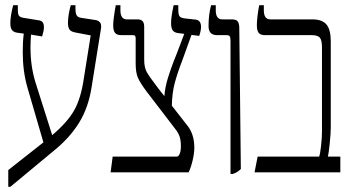

<svg xmlns="http://www.w3.org/2000/svg" viewBox="-20 -667 1356 743"><path d="M371 -558 335 -333Q323 -252 286 -192Q249 -132 185 -81L20 56H12V-9L148 -116L86 -329Q68 -391 68 -466Q68 -508 72 -537L49 -540Q33 -542 26.5 -550.5Q20 -559 20 -577Q20 -605 31 -647H49V-629Q49 -612 53.5 -606Q58 -600 71 -598L126 -589Q139 -588 144.5 -581.5Q150 -575 150 -562Q150 -551 147 -541Q144 -531 143 -526L100 -533Q98 -505 98 -483Q98 -411 117 -349L182 -144Q241 -194 267 -240Q293 -286 304 -361L331 -530L273 -541Q256 -544 249.5 -552Q243 -560 243 -579Q243 -595 246.5 -615Q250 -635 254 -647H272V-634Q272 -616 276.5 -608Q281 -600 294 -598L346 -590Q375 -587 371 -558Z M694 -457 685 -432Q666 -383 656 -345Q646 -307 645 -258L702 -185Q732 -150 732 -96Q732 -74 725.5 -46.5Q719 -19 710 0H408L416 -61H664Q671 -61 675 -71Q680 -82 680 -101Q680 -124 675 -138.5Q670 -153 659 -167L548 -312Q523 -345 514 -365.5Q505 -386 505 -421V-517Q505 -525 503 -528Q501 -531 494 -531H450Q432 -531 425 -540Q418 -549 418 -569Q418 -592 428 -647H446V-627Q446 -592 471 -592H512Q526 -592 532 -585Q538 -578 538 -563V-436Q538 -406 548 -388Q558 -370 594 -323L616 -295Q619 -331 630 -366Q641 -401 651.5 -428Q662 -455 665 -462L693 -536L669 -539Q654 -541 648 -550Q642 -559 642 -578Q642 -602 652 -647H670V-629Q670 -611 674.5 -604.5Q679 -598 693 -596L738 -591Q758 -588 758 -563Q758 -549 751 -528L721 -532Z M872 -509Q872 -522 869 -526.5Q866 -531 856 -531H820Q787 -531 787 -566Q787 -611 797 -647H815V-627Q815 -592 840 -592H878Q894 -592 900 -584Q906 -576 906 -558L912 -13Q898 1 881 6H872Z M977 -61H1215Q1219 -71 1222.5 -103Q1226 -135 1226 -160V-483Q1226 -512 1217.5 -521.5Q1209 -531 1186 -531H1005Q988 -531 981 -540Q974 -549 974 -569Q974 -598 983 -647H1001V-627Q1001 -592 1026 -592H1189Q1227 -592 1243.5 -572Q1260 -552 1260 -507V-173Q1260 -151 1256 -112.5Q1252 -74 1249 -61H1297V0H965Z"/></svg>

Font: Noto Serif Hebrew CondLight
Style: Regular
Weight: 300
Width: 3
Designer: Monotype Design Team
Foundry: Monotype Imaging Inc.
Version: Version 1.000